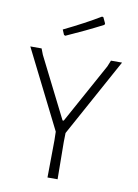

<svg xmlns="http://www.w3.org/2000/svg" viewBox="-93 -912 698 973"><g transform="rotate(10 256.0 -425.5)"><path d="M271 -191 273 0H221L223 -191L222 -236L20 -639H78L90 -608L246 -298H252L422 -607L435 -639H492L272 -238ZM359 -849 373 -819 371 -812Q282 -766 185 -723L178 -726L167 -752Q276 -805 352 -851Z"/></g></svg>

Font: Luna Sans Light
Style: Regular
Weight: 300
Designer: Juan Pablo del Peral
Foundry: Huerta Tipografica
Version: Version 2.001; ttfautohint (v1.5)